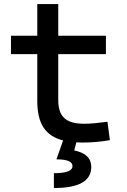

<svg xmlns="http://www.w3.org/2000/svg" viewBox="-20 -694 626 948"><path d="M386.7 9.8C435.5 9.8 476.6 5.9 522.5 -2L510.7 -92.8C463.9 -86.9 428.7 -83 396.5 -83C304.7 -83 267.6 -118.2 267.6 -200.2V-426.8H502.9V-517.6H267.6V-673.8H164.1V-517.6H34.2V-426.8H164.1V-195.3C164.1 -85 202.6 -23.4 291.5 -0.5L258.8 92.8C312 92.8 337.9 103.5 337.9 126C337.9 149.4 307.6 161.1 246.1 161.1V234.4C369.6 234.4 430.7 199.7 430.7 130.4C430.7 87.4 402.8 60.5 346.7 48.8L356.9 8.8C366.7 9.3 376.5 9.8 386.7 9.8Z"/></svg>

Font: Cascadia Mono NF
Style: Regular
Weight: 400
Monospace: yes
Designer: Aaron Bell
Foundry: Saja Typeworks
Version: Version 2404.023